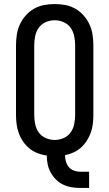

<svg xmlns="http://www.w3.org/2000/svg" viewBox="-20 -763 540 948"><path d="M376 165Q355 165 333.5 161.5Q312 158 292 148.5Q272 139 256.5 123.5Q241 108 230.5 89Q220 70 215.5 48.5Q211 27 211 5Q188 2 166 -6.5Q144 -15 126 -29.5Q108 -44 94.5 -63.5Q81 -83 73 -105Q65 -127 62 -150Q59 -173 59 -196V-539Q59 -565 63 -591.5Q67 -618 78 -642Q89 -666 107 -686.5Q125 -707 148 -720Q171 -733 197 -738Q223 -743 250 -743Q277 -743 303 -738Q329 -733 352 -720Q375 -707 393 -686.5Q411 -666 422 -642Q433 -618 437 -591.5Q441 -565 441 -539V-196Q441 -174 438.5 -152Q436 -130 428.5 -109Q421 -88 409 -69Q397 -50 380.5 -35Q364 -20 343.5 -10.5Q323 -1 301 3Q301 19 305.5 34.5Q310 50 320 62Q330 74 345.5 79.5Q361 85 376 85H420V165ZM250 -72Q273 -72 294.5 -81.5Q316 -91 329 -109.5Q342 -128 346.5 -151Q351 -174 351 -196V-539Q351 -561 346.5 -584Q342 -607 329 -625.5Q316 -644 294.5 -653.5Q273 -663 250 -663Q227 -663 205.5 -653.5Q184 -644 171 -625.5Q158 -607 153.5 -584Q149 -561 149 -539V-196Q149 -174 153.5 -151Q158 -128 171 -109.5Q184 -91 205.5 -81.5Q227 -72 250 -72Z"/></svg>

Font: Iosevka Curly Slab Medium
Style: Regular
Weight: 500
Monospace: yes
Designer: Belleve Invis
Foundry: Belleve Invis
Version: Version 22.1.2; ttfautohint (v1.8.4)